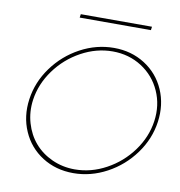

<svg xmlns="http://www.w3.org/2000/svg" viewBox="-73 -687 719 765"><g transform="rotate(10 286.0 -304.5)"><path d="M347.2 -509.8Q417.5 -509.8 472.4 -474.9Q527.3 -439.9 553.5 -380.1Q579.6 -320.3 569.8 -250Q560.1 -179.7 516.6 -119.9Q473.1 -60.1 408.2 -25.1Q343.3 9.8 272.9 9.8Q202.1 9.8 147.2 -25.1Q92.3 -60.1 66.2 -119.9Q40 -179.7 49.8 -250Q59.6 -320.3 103 -380.1Q146.5 -439.9 211.4 -474.9Q276.4 -509.8 347.2 -509.8ZM64.9 -250Q58.1 -201.2 71.3 -156Q84.5 -110.8 112.8 -77.9Q141.1 -44.9 183.8 -25.4Q226.6 -5.9 275.9 -5.9Q341.8 -5.9 402.8 -39.1Q463.9 -72.3 504.9 -128.4Q545.9 -184.6 555.2 -250Q564.5 -315.4 539.3 -371.8Q514.2 -428.2 462.2 -461.7Q410.2 -495.1 344.2 -495.1Q278.8 -495.1 217.5 -461.7Q156.2 -428.2 115.2 -371.8Q74.2 -315.4 64.9 -250ZM190.9 -605 192.9 -619.1H481L479 -605Z"/></g></svg>

Font: Human Sans Thin
Style: Italic
Weight: 100
Italic angle: -8°
Designer: Tim Radville
Foundry: Continuum
Version: Version 1.000;FEAKit 1.0